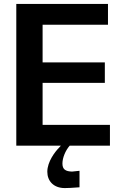

<svg xmlns="http://www.w3.org/2000/svg" viewBox="-20 -742 646 978"><path d="M385 128 347 132C314 131 298 121 298 91C298 61 314 24 335 0H540V-106H197V-320H514V-424H197V-616H530V-722H63V0H290L282 9C260 31 221 82 221 133C221 180 253 216 310 216C321 216 351 215 385 212Z"/></svg>

Font: Perun SemiBold
Style: Regular
Weight: 600
Foundry: Copyright (c) Stefan Peev, Context Ltd, 2016
Version: Version 1.089